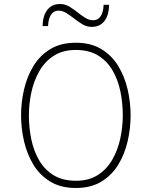

<svg xmlns="http://www.w3.org/2000/svg" viewBox="-20 -925 756 957"><path d="M358 12Q283 12 230.8 -19.8Q178.5 -51.5 146.5 -104.2Q114.5 -157 99.8 -221Q85 -285 85 -350Q85 -415 99.8 -479Q114.5 -543 146.5 -595.8Q178.5 -648.5 230.8 -680.2Q283 -712 358 -712Q433 -712 485.2 -680.2Q537.5 -648.5 569.5 -595.8Q601.5 -543 616.2 -479Q631 -415 631 -350Q631 -285 616.2 -221Q601.5 -157 569.5 -104.2Q537.5 -51.5 485.2 -19.8Q433 12 358 12ZM358 -24Q423.5 -24 468.2 -53Q513 -82 540.2 -130Q567.5 -178 579.8 -235.5Q592 -293 592 -350Q592 -412.5 579.8 -470.8Q567.5 -529 540.2 -575.2Q513 -621.5 468.2 -648.8Q423.5 -676 358 -676Q293 -676 248 -647Q203 -618 175.8 -570Q148.5 -522 136.2 -464.5Q124 -407 124 -350Q124 -288 136.2 -229.5Q148.5 -171 175.8 -124.8Q203 -78.5 248 -51.2Q293 -24 358 -24ZM437.5 -791Q411.5 -791 389.5 -804.8Q367.5 -818.5 347 -834.5Q328.5 -849 309.8 -860.5Q291 -872 271.5 -872Q248.5 -872 234.8 -852.2Q221 -832.5 219.5 -795H192.5Q192.5 -827 202.2 -851.8Q212 -876.5 231 -890.8Q250 -905 278.5 -905Q305 -905 326.8 -891.5Q348.5 -878 368.5 -862Q387 -847.5 405.5 -835.8Q424 -824 444.5 -824Q468 -824 481.5 -843.8Q495 -863.5 496.5 -901H523.5Q523.5 -869 514 -844.2Q504.5 -819.5 485.2 -805.2Q466 -791 437.5 -791Z"/></svg>

Font: Overpass Thin
Style: Regular
Weight: 250
Designer: Delve Withrington, Dave Bailey, Thomas Jockin
Foundry: Delve Fonts LLC
Version: Version 4.000